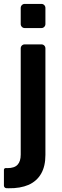

<svg xmlns="http://www.w3.org/2000/svg" viewBox="-41 -776 321 999"><path d="M-7.5 203.1H-7.8Q-12.8 203.1 -16.7 199.2Q-20.6 195.3 -20.6 190V107.6Q-20.6 103.7 -17.8 101Q-14.9 98.4 -11 98.4Q-8.2 98.7 -2.1 98.7Q34.8 98.7 50.8 80.6Q66.8 63.2 66.8 28.4V-524.1Q66.8 -533 72.8 -539.1Q78.8 -545.1 87.7 -545.1H174.4Q183.2 -545.1 189.3 -539.1Q195.3 -533 195.3 -524.1V30.2Q195.3 89.1 172.9 127.8Q150.6 166.5 108 185.7Q64.3 204.5 3.9 203.5Q0.4 203.1 -7.5 203.1ZM66.8 -734.7Q66.8 -743.3 72.8 -749.5Q78.8 -755.7 87.7 -755.7H174.4Q183.2 -755.7 189.3 -749.5Q195.3 -743.3 195.3 -734.7V-650.9Q195.3 -642.4 189.3 -636.2Q183.2 -630 174.4 -630H87.7Q78.8 -630 72.8 -636.2Q66.8 -642.4 66.8 -650.9Z"/></svg>

Font: DeltaSans SemiBold
Style: Regular
Weight: 600
Designer: Rasmus Andersson
Foundry: rsms
Version: Version 3.012